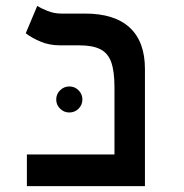

<svg xmlns="http://www.w3.org/2000/svg" viewBox="-20 -632 626 652"><path d="M368.7 0V-335.9Q368.7 -390.1 357.7 -420.9Q346.7 -451.7 320.6 -464.8Q294.4 -478 250.5 -478H185.1Q147.9 -478 118.2 -490.5Q88.4 -502.9 67.4 -519L106.4 -611.8Q117.7 -604.5 140.6 -595.2Q163.6 -585.9 187.5 -585.9H269Q369.1 -585.9 420.7 -538.1Q472.2 -490.2 472.2 -397.9V0ZM71.3 0V-107.4H470.7V0ZM215.3 -250Q197.3 -250 184.1 -262.9Q170.9 -275.9 170.9 -293.9Q170.9 -312.5 184.1 -325.4Q197.3 -338.4 215.3 -338.4Q233.9 -338.4 246.8 -325.4Q259.8 -312.5 259.8 -293.9Q259.8 -275.9 246.8 -262.9Q233.9 -250 215.3 -250Z"/></svg>

Font: Cascadia Mono Medium
Style: Regular
Weight: 500
Monospace: yes
Designer: Aaron Bell
Foundry: Saja Typeworks
Version: Version 2407.024